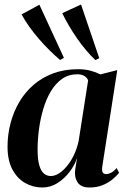

<svg xmlns="http://www.w3.org/2000/svg" viewBox="-20 -822 562 853"><path d="M434.5 -83Q431.5 -63 436.5 -55.8Q441.5 -48.5 452 -48.5Q462 -48.5 474 -54.8Q486 -61 498 -75.5L509 -54.5Q498 -40 479 -24.5Q460 -9 434.8 1Q409.5 11 378 11Q339.5 11 324.5 -12.2Q309.5 -35.5 314 -68L322.5 -120.5Q312 -88.5 289 -58.2Q266 -28 235 -8.5Q204 11 168 11Q127 11 91.8 -9Q56.5 -29 35 -69.2Q13.5 -109.5 13.5 -170.5Q13.5 -224 26.8 -274.5Q40 -325 65.5 -368.5Q91 -412 128.8 -444.8Q166.5 -477.5 216.2 -496Q266 -514.5 326.5 -514.5Q356.5 -514.5 380.8 -508.2Q405 -502 426 -491.5L501 -510.5ZM371.5 -464.5Q368.5 -475 356.2 -483.5Q344 -492 323.5 -492Q284.5 -492 255.2 -471.2Q226 -450.5 205.2 -415.2Q184.5 -380 171.8 -336.2Q159 -292.5 153 -246.2Q147 -200 147 -158Q147 -112.5 154.8 -86.8Q162.5 -61 175.8 -50.5Q189 -40 205.5 -40Q223.5 -40 241.8 -51.5Q260 -63 277.2 -83.8Q294.5 -104.5 308 -132.5Q321.5 -160.5 329 -193.5ZM247 -555.5Q224.5 -574.5 200.2 -598.5Q176 -622.5 152.8 -649.2Q129.5 -676 109.8 -703.8Q90 -731.5 76 -758L155 -801L264 -565ZM404 -555Q382.5 -575 361.8 -599.8Q341 -624.5 322 -652Q303 -679.5 286.2 -708Q269.5 -736.5 256.5 -763.5L340 -802L421 -563.5Z"/></svg>

Font: Merriweather 144pt SemiBold
Style: Italic
Weight: 600
Italic angle: -7.8°
Version: Version 2.101